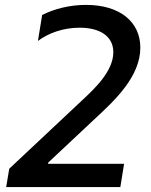

<svg xmlns="http://www.w3.org/2000/svg" viewBox="-20 -757 611 777"><path d="M5 0H467L482.2 -94.1H174.7L175.4 -99.4L366.8 -278.8C443.5 -350.1 547.9 -446.7 547.9 -564.3C547.9 -668 465.9 -737.2 328.1 -737.2C261.4 -737.2 199.2 -720.9 150.6 -696.4L133.5 -591.3C175.1 -622.9 236.2 -644.9 301.8 -644.9C384.2 -644.9 438.6 -610.8 438.6 -545.5C438.6 -467 358.3 -394.2 312.5 -351.2L17.4 -74.2Z"/></svg>

Font: TID UI Medium
Style: Italic
Weight: 500
Italic angle: -9.39999°
Designer: The TID Project Authors
Foundry: Bakken & Bæck
Version: Version 1.001;hotconv 1.0.109;makeotfexe 2.5.65596